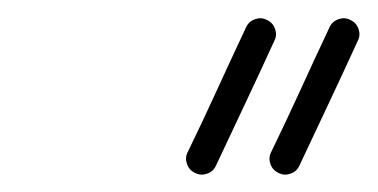

<svg xmlns="http://www.w3.org/2000/svg" viewBox="-20 -579 421 214"><path d="M379 -534Q363 -499 346.5 -464Q330 -429 314 -395Q311 -388 304 -385.5Q297 -383 291 -386Q284 -389 281.5 -396Q279 -403 282 -409Q299 -444 315 -479Q331 -514 347 -548Q350 -555 357 -557.5Q364 -560 370 -557Q377 -554 379.5 -547Q382 -540 379 -534ZM286 -534Q270 -499 253.5 -464Q237 -429 221 -395Q218 -388 211 -385.5Q204 -383 198 -386Q191 -389 188.5 -396Q186 -403 189 -409Q206 -444 222 -479Q238 -514 254 -548Q257 -555 264 -557.5Q271 -560 277 -557Q284 -554 286.5 -547Q289 -540 286 -534Z"/></svg>

Font: FRB American Cursive Guidelines Arrows
Style: Italic
Weight: 400
Italic angle: -25°
Version: Version 2.0;Modular Font Editor K font №1